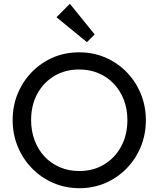

<svg xmlns="http://www.w3.org/2000/svg" viewBox="-20 -979 834 1009"><path d="M398 10Q324 10 260.1 -17.6Q196.2 -45.2 148.2 -94.4Q100.2 -143.5 73.4 -208.5Q46.5 -273.5 46.5 -348Q46.5 -422.8 73.2 -487.2Q100 -551.8 147.6 -600.6Q195.2 -649.5 258.6 -676.8Q322 -704 396 -704Q470 -704 533.5 -676.8Q597 -649.5 644.9 -600.6Q692.8 -551.8 719.6 -486.8Q746.5 -421.8 746.5 -347Q746.5 -272.5 719.8 -207.5Q693 -142.5 645.4 -93.9Q597.8 -45.2 534.5 -17.6Q471.2 10 398 10ZM396 -80.2Q470.5 -80.2 527.4 -114.8Q584.2 -149.2 616.9 -209.6Q649.5 -270 649.5 -348Q649.5 -406 630.8 -454.5Q612 -503 578 -538.9Q544 -574.8 497.9 -594.2Q451.8 -613.8 396 -613.8Q322.2 -613.8 265.4 -579.8Q208.5 -545.8 176 -485.9Q143.5 -426 143.5 -348Q143.5 -290 162.2 -240.6Q181 -191.2 214.6 -155.6Q248.2 -120 294.8 -100.1Q341.2 -80.2 396 -80.2ZM436.8 -757.5 276.8 -888.5 347.2 -959 477.5 -798.2Z"/></svg>

Font: Marine Company Thin
Style: Regular
Weight: 100
Designer: Rodrigo Fuenzalida
Foundry: fragTYPE
Version: Version 1.000